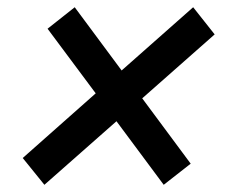

<svg xmlns="http://www.w3.org/2000/svg" viewBox="-20 -600 626 528"><path d="M102.1 -91.8 42.5 -165.5 243.2 -343.3 110.8 -521 185.5 -580.1 314.5 -406.2 511.2 -580.1 570.3 -505.4 371.1 -329.6 504.4 -149.9 430.2 -91.8 300.3 -266.6Z"/></svg>

Font: Cascadia Mono PL
Style: Italic
Weight: 400
Italic angle: -10°
Monospace: yes
Designer: Aaron Bell
Foundry: Saja Typeworks
Version: Version 2404.023; ttfautohint (v1.8.4)